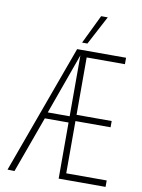

<svg xmlns="http://www.w3.org/2000/svg" viewBox="-97 -961 759 1028"><g transform="rotate(10 282.5 -447.5)"><path d="M17 0 272 -700H538V-665H330V-353H521V-319H330V-35H550V0H295V-305H166L55 1ZM176 -339H295V-670ZM292 -739 368 -896H404L321 -739Z"/></g></svg>

Font: Georama Condensed ExtraLight
Style: Regular
Weight: 200
Width: 3
Designer: Jean-Baptiste Levee
Foundry: Production Type
Version: Version 1.000